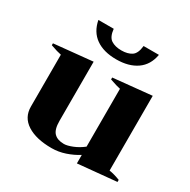

<svg xmlns="http://www.w3.org/2000/svg" viewBox="-163 -873 1030 1041"><g transform="rotate(30 352.0 -353.0)"><path d="M162 -719H258Q263 -670 288 -654Q313 -638 352 -638Q391 -638 415.5 -654Q440 -670 445 -719H541Q529 -651 479.5 -616.5Q430 -582 352 -582Q273 -582 224 -616.5Q175 -651 162 -719ZM691 -23V-10L450 13V-40Q415 -18 373.5 -4Q332 10 289 10Q192 10 136 -26Q80 -62 80 -129V-454Q57 -458 12 -474V-486L253 -510V-139Q253 -86 274 -64.5Q295 -43 336 -43Q356 -43 388.5 -56Q421 -69 450 -92V-454Q429 -458 383 -474V-486L623 -510V-42Q652 -38 691 -23Z"/></g></svg>

Font: Trirong ExtraBold
Style: Regular
Weight: 800
Designer: Katatrad Team
Foundry: CadsonDemak
Version: Version 1.001